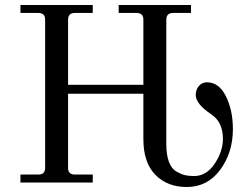

<svg xmlns="http://www.w3.org/2000/svg" viewBox="-20 -732 996 770"><path d="M62 0V-32H134Q161 -32 161 -59V-653Q161 -680 134 -680H62V-712H352V-680H280Q253 -680 253 -653V-392H555V-653Q555 -680 528 -680H456V-712H746V-680H674Q647 -680 647 -653V-153Q647 -111 657.5 -83Q668 -55 687.5 -44Q707 -33 722 -29.5Q737 -26 758 -26Q808 -26 841 -75.5Q874 -125 874 -175Q874 -242 828 -273Q765 -315 765 -351Q765 -373 778 -387.5Q791 -402 810 -402Q858 -402 886 -346Q914 -290 914 -214Q914 -120 863 -51Q812 18 729 18Q651 18 603 -31Q555 -80 555 -174V-356H253V-59Q253 -32 280 -32H352V0Z"/></svg>

Font: Old Standard TT
Style: Regular
Weight: 400
Designer: Alexey Kryukov <alexios@thessalonica.org.ru>
Version: Version 1.0